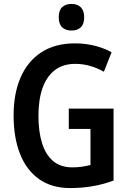

<svg xmlns="http://www.w3.org/2000/svg" viewBox="-20 -944 654 974"><path d="M329 -393H556V-28Q505 -9 450.5 0.5Q396 10 336 10Q242 10 178 -35.5Q114 -81 81.5 -163.5Q49 -246 49 -359Q49 -469 84.5 -551Q120 -633 189.5 -678.5Q259 -724 360 -724Q413 -724 460.5 -712Q508 -700 546 -679L507 -580Q474 -599 437.5 -609.5Q401 -620 362 -620Q300 -620 258.5 -588.5Q217 -557 196 -498Q175 -439 175 -356Q175 -278 193 -219Q211 -160 249 -127.5Q287 -95 347 -95Q374 -95 397 -98.5Q420 -102 439 -107V-290H329ZM343 -924Q373 -924 390 -907Q407 -890 407 -856Q407 -822 390 -805.5Q373 -789 343 -789Q313 -789 295.5 -805.5Q278 -822 278 -856Q278 -891 295 -907.5Q312 -924 343 -924Z"/></svg>

Font: Noto Sans Khmer Condensed SemiBold
Style: Regular
Weight: 600
Width: 3
Designer: Danh Hong and the Monotype Design Team
Foundry: Monotype Imaging Inc.
Version: Version 2.004